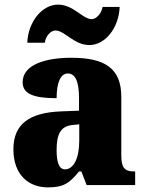

<svg xmlns="http://www.w3.org/2000/svg" viewBox="-20 -801 628 831"><path d="M367 -606C434 -606 494 -678 498 -771H424C420 -744 397 -718 377 -718C338 -718 298 -781 231 -781C163 -781 102 -708 98 -616H174C177 -643 198 -669 220 -669C260 -669 300 -606 367 -606ZM187 10C254 10 280 -7 322 -59H332L355 0H565V-59H561C519 -59 505 -75 505 -129V-382C505 -506 433 -551 289 -551C174 -551 78 -520 78 -445C78 -395 125 -376 225 -376C225 -447 244 -483 273 -483C306 -483 322 -449 322 -375V-322L246 -319C107 -314 38 -264 38 -155C38 -43 105 10 187 10ZM261 -68C236 -68 225 -98 225 -151C225 -220 242 -255 294 -260L323 -263V-191C323 -117 299 -68 261 -68Z"/></svg>

Font: Noto Serif Tamil SemiCondensed Black
Style: Regular
Weight: 900
Width: 4
Designer: Indian Type Foundry, Tom Grace, and the Monotype Design Team
Foundry: Monotype Imaging Inc.
Version: Version 2.004